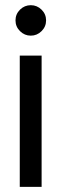

<svg xmlns="http://www.w3.org/2000/svg" viewBox="-20 -727 239 747"><path d="M56.9 0V-510.7H141.9V0ZM99.8 -588.3Q75.6 -588.3 57.9 -605.8Q40.3 -623.2 40.3 -647.7Q40.3 -672.1 57.9 -689.5Q75.6 -706.8 99.8 -706.8Q124 -706.8 141.6 -689.5Q159.3 -672.1 159.3 -647.7Q159.3 -623.2 141.6 -605.8Q124 -588.3 99.8 -588.3Z"/></svg>

Font: TikTok Sans Light
Style: Regular
Weight: 300
Version: Version 4.000